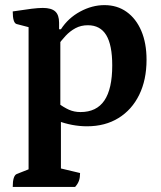

<svg xmlns="http://www.w3.org/2000/svg" viewBox="-20 -482 629 751"><path d="M29.8 249.3Q29.8 204.9 45.8 198.5L102.8 176L91.8 193V-388.3L103.4 -372.8L45.3 -387.9Q29.8 -391.8 29.8 -437.3Q77.3 -444.6 103.8 -447.8Q130.3 -451 147.2 -451Q180.9 -451 196 -437.3Q211.1 -423.6 211.1 -393.3V-365L207.6 -367.5H218.3Q246.7 -411.4 293.4 -436.7Q340.1 -462 388.5 -462Q438.5 -462 475.4 -435.5Q512.3 -409.1 532.8 -361.1Q553.2 -313.2 553.2 -248.2Q553.2 -169.6 524.5 -111.1Q495.8 -52.5 443.5 -20.3Q391.3 12 320.3 12Q291.8 12 262.2 6.5Q232.7 0.9 205.2 -9.6L218.3 -17.6V188L206.3 174.1L293.2 194.8Q293.2 212.4 288.9 224.7Q284.7 237 273.7 249.3ZM295 -43.7Q357.7 -43.7 388.4 -89.1Q419 -134.5 419 -226Q419 -305.9 395.6 -344.6Q372.1 -383.3 323.6 -383.3Q296.8 -383.3 275.3 -371.8Q253.9 -360.3 236.6 -341.8Q219.3 -323.2 203.7 -301.3L216 -329.7V-58.4L203.7 -80.9Q229.3 -61.9 249.7 -52.8Q270.2 -43.7 295 -43.7Z"/></svg>

Font: Petrona
Style: Regular
Weight: 400
Designer: Ringo R. Seeber
Foundry: Ringo R. Seeber
Version: Version 2.001; ttfautohint (v1.8.3)